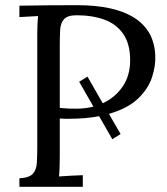

<svg xmlns="http://www.w3.org/2000/svg" viewBox="-20 -722 646 742"><path d="M55 -33Q93 -35 107 -50.5Q121 -66 122.5 -93.5Q124 -121 124 -156V-588Q124 -630 127 -660Q109 -659 91 -658Q73 -657 55 -656V-700Q108 -701 164 -701.5Q220 -702 278 -702Q423 -702 499.5 -653Q576 -604 580 -508Q582 -468 567.5 -423.5Q553 -379 513.5 -341Q474 -303 401 -282L446 -204L414 -184L363 -273Q337 -268 308.5 -265.5Q280 -263 247 -263Q243 -263 232 -263Q221 -263 211 -264V-119Q211 -66 208 -40Q231 -42 254 -43Q277 -44 300 -45V0H55ZM211 -305Q230 -303 243.5 -302.5Q257 -302 276 -302Q310 -302 341 -310L286 -406L318 -426L377 -323Q425 -345 454 -387.5Q483 -430 483 -489Q483 -552 456.5 -590.5Q430 -629 383.5 -646Q337 -663 276 -663Q241 -663 227.5 -648Q214 -633 212.5 -606.5Q211 -580 211 -544Z"/></svg>

Font: Lora
Style: Regular
Weight: 400
Designer: Olga Karpushina, Alexei Vanyashin (Cyrillic)
Foundry: Cyreal
Version: Version 3.005; ttfautohint (v1.8.4.7-5d5b)